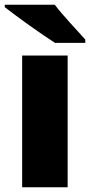

<svg xmlns="http://www.w3.org/2000/svg" viewBox="-26 -786 378 806"><path d="M204 -766H-6V-756C42 -718 151 -640 205 -606H332V-620C299 -657 238 -721 204 -766ZM258 0V-553H67V0Z"/></svg>

Font: Noto Sans Lao Looped Black
Style: Regular
Weight: 900
Designer: Mark Frömberg, Ben Mitchell
Foundry: The Fontpad Ltd
Version: Version 1.002